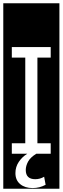

<svg xmlns="http://www.w3.org/2000/svg" viewBox="-32 -937 382 1170"><path d="M-12 213V-917H330V213ZM246 189 237 140Q212 155 183 155Q125 155 125 99Q125 74 139 48Q153 22 189 0H277V-64H196V-586H277V-650H40V-586H122V-64H40V0H134Q103 19 82.5 49.5Q62 80 62 118Q62 161 91 185Q120 209 167 209Q209 209 246 189Z"/></svg>

Font: Zilla Slab Highlight
Style: Regular
Weight: 400
Designer: Typotheque Type Foundry
Foundry: Typotheque type foundry
Version: Version 1.1; 2017; ttfautohint (v1.6)